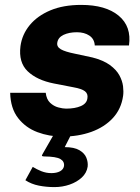

<svg xmlns="http://www.w3.org/2000/svg" viewBox="-20 -547 572 783"><path d="M202 216Q169 216 138.5 210Q108 204 83.5 188L113.5 133.5Q128.5 143 148.2 151Q168 159 189.5 159Q211 159 224.8 151.5Q238.5 144 241 130.5Q243.5 111.5 226.2 101.5Q209 91.5 161 91Q154 91 151.8 89.2Q149.5 87.5 154 80.5L203 -5H273.5L244 53Q282.5 53 303.8 65.5Q325 78 332.2 96.2Q339.5 114.5 337.5 132.5Q333.5 158.5 313.5 177Q293.5 195.5 264 205.8Q234.5 216 202 216ZM234.5 10Q181 10 132.8 -8Q84.5 -26 53.8 -65.5Q23 -105 21.5 -168.5H166.5Q169.5 -142 184.2 -128Q199 -114 217.5 -109Q236 -104 249.5 -104Q286 -104 310 -114.5Q334 -125 336.5 -146.5Q339.5 -164.5 326.5 -174.8Q313.5 -185 280 -191L200 -206.5Q131 -220 93 -256.2Q55 -292.5 63.5 -359Q70 -406.5 101.2 -444.5Q132.5 -482.5 185.5 -504.8Q238.5 -527 311 -527Q411 -527 464 -483Q517 -439 506 -361.5H366.5Q365 -388 344.5 -401.8Q324 -415.5 293.5 -415.5Q261.5 -415.5 239 -404.8Q216.5 -394 213.5 -372.5Q211 -356 228.2 -346Q245.5 -336 285.5 -328L357.5 -312.5Q402 -301 428.2 -281.8Q454.5 -262.5 466.8 -240Q479 -217.5 481.8 -195.2Q484.5 -173 482 -156Q474.5 -102.5 440.2 -65.5Q406 -28.5 352.5 -9.2Q299 10 234.5 10Z"/></svg>

Font: Public Sans Thin ExtraBold
Style: Italic
Weight: 800
Italic angle: -8°
Version: Version 2.001